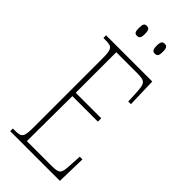

<svg xmlns="http://www.w3.org/2000/svg" viewBox="-281 -956 1011 1011"><g transform="rotate(45 224.5 -450.5)"><path d="M286 -827C302 -827 309 -835 309 -863C309 -893 302 -901 286 -901C270 -901 263 -893 263 -863C263 -835 270 -827 286 -827ZM153 -827C169 -827 176 -835 176 -863C176 -893 169 -901 153 -901C136 -901 131 -893 131 -863C131 -835 136 -827 153 -827ZM36 0H406L410 -164H390L386 -94C382 -33 379 -25 314 -25H135L137 -362H327V-387H137V-689H287C355 -689 359 -682 363 -600L365 -550H385L380 -714H36V-694H53C103 -694 109 -683 109 -606V-108C109 -31 103 -20 53 -20H36Z"/></g></svg>

Font: Noto Serif ExtraCondensed Thin
Style: Regular
Weight: 100
Width: 2
Designer: Monotype Design Team
Foundry: Monotype Imaging Inc.
Version: Version 2.013